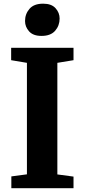

<svg xmlns="http://www.w3.org/2000/svg" viewBox="-20 -996 448 1016"><path d="M122.5 -73.5V-663.5L39 -677.5V-743H369V-677.5L283.5 -663.5V-73L369 -61.5V0H40V-62.5ZM199 -806Q155.5 -806 134 -830Q112.5 -854 112.5 -884.5Q112.5 -922 136 -949.2Q159.5 -976.5 208 -976.5H209Q252.5 -976.5 274 -952.5Q295.5 -928.5 295.5 -898Q295.5 -860.5 271.8 -833.2Q248 -806 200 -806Z"/></svg>

Font: Merriweather 20pt ExtraBold
Style: Regular
Weight: 800
Version: Version 2.100